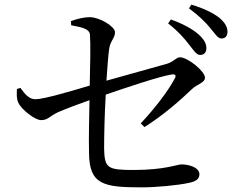

<svg xmlns="http://www.w3.org/2000/svg" viewBox="-20 -818 1040 828"><path d="M287 -709C336 -700 366 -693 368 -668C371 -629 369 -530 367 -449C297 -428 169 -390 133 -390C106 -390 88 -411 68 -439L53 -434C52 -412 51 -391 59 -375C73 -345 131 -300 157 -300C187 -300 192 -316 230 -334C267 -350 321 -370 366 -386C365 -319 362 -224 364 -158C365 -22 426 -10 590 -10C655 -10 747 -19 793 -29C820 -34 840 -44 840 -66C840 -96 795 -109 763 -109C743 -109 691 -85 556 -85C443 -85 431 -93 429 -177C429 -236 431 -326 436 -410C524 -440 668 -489 722 -497C736 -499 741 -492 734 -480C704 -424 649 -352 587 -286L603 -270C686 -322 760 -388 808 -434C830 -455 864 -461 864 -483C864 -511 789 -571 756 -571C740 -571 730 -552 700 -543C644 -527 524 -494 439 -470C443 -530 447 -582 451 -609C456 -642 476 -654 476 -679C476 -704 409 -744 367 -744C345 -744 316 -738 286 -727ZM705 -717C749 -683 776 -651 796 -625C815 -601 827 -581 843 -581C860 -581 870 -592 870 -610C870 -629 862 -646 837 -669C810 -693 770 -715 717 -734ZM795 -782C842 -747 866 -722 886 -698C907 -674 918 -652 935 -652C951 -652 961 -662 961 -681C961 -702 950 -721 925 -742C899 -762 859 -782 805 -798Z"/></svg>

Font: Noto Serif SC Medium
Style: Regular
Weight: 500
Designer: Ryoko NISHIZUKA 西塚涼子 (kana & ideographs); Frank Grießhammer (Latin, Greek & Cyrillic); Wenlong ZHANG 张文龙 (bopomofo); San
Foundry: Adobe Systems Incorporated
Version: Version 1.001;PS 1.001;hotconv 16.6.54;makeotf.lib2.5.65590